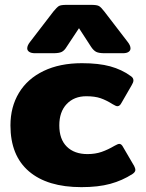

<svg xmlns="http://www.w3.org/2000/svg" viewBox="-20 -755 600 790"><path d="M92 -556Q92 -568 104 -583L200 -708Q214 -725 222 -730Q230 -735 254 -735H355Q379 -735 387.5 -730Q396 -725 409 -708L505 -583Q517 -568 517 -556Q517 -547 509 -541.5Q501 -536 486 -536H411Q387 -536 376 -541.5Q365 -547 355 -562L305 -639L254 -562Q245 -547 234 -541.5Q223 -536 199 -536H124Q109 -536 100.5 -541.5Q92 -547 92 -556ZM23 -239Q23 -315 58 -373Q93 -431 159.5 -463Q226 -495 317 -495Q386 -495 433.5 -482Q481 -469 518 -442Q529 -435 529 -424Q529 -416 521 -403L480 -332Q473 -318 463 -318Q457 -318 444 -326Q417 -343 393.5 -351Q370 -359 335 -359Q285 -359 254.5 -327Q224 -295 224 -239Q224 -182 255 -151.5Q286 -121 340 -121Q372 -121 398 -130Q424 -139 451 -155Q465 -163 471 -163Q480 -163 487 -149L532 -72Q537 -62 537 -56Q537 -47 525 -39Q483 -12 433.5 1.5Q384 15 315 15Q175 15 99 -50Q23 -115 23 -239Z"/></svg>

Font: Mitr SemiBold
Style: Regular
Weight: 600
Designer: Thanarat Vachiruckul
Foundry: Cadson Demak
Version: Version 1.002